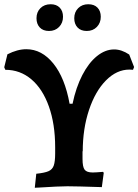

<svg xmlns="http://www.w3.org/2000/svg" viewBox="-35 -878 652 905"><path d="M597 -562 592 -549Q586 -550 575 -550Q515 -550 464.5 -499Q414 -448 384.5 -359.5Q355 -271 355 -164L354 -166V-129Q354 -91 364 -78Q374 -65 402 -65Q415 -65 451 -68L454 -63L445 4Q323 0 283 0Q244 0 150 6L129 7L136 -59Q175 -63 193.5 -71Q212 -79 218.5 -98Q225 -117 225 -155V-184Q225 -293 195.5 -376Q166 -459 113 -504Q60 -549 -10 -549L-15 -561L0 -622Q47 -646 89 -646Q162 -646 216.5 -578.5Q271 -511 293 -389H307Q323 -466 353 -524Q383 -582 422 -613.5Q461 -645 503 -645Q538 -645 574 -621ZM137 -792Q137 -821 155.5 -839.5Q174 -858 204 -858Q231 -858 246.5 -842Q262 -826 262 -799Q262 -770 243.5 -751Q225 -732 196 -732Q168 -732 152.5 -748.5Q137 -765 137 -792ZM315 -792Q315 -821 333.5 -839.5Q352 -858 381 -858Q409 -858 424.5 -842Q440 -826 440 -799Q440 -770 421.5 -751Q403 -732 374 -732Q346 -732 330.5 -748.5Q315 -765 315 -792Z"/></svg>

Font: Alegreya
Style: Bold
Weight: 700
Designer: Juan Pablo del Peral
Foundry: Huerta Tipografica
Version: Version 2.008; ttfautohint (v1.8)